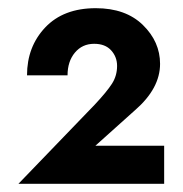

<svg xmlns="http://www.w3.org/2000/svg" viewBox="-20 -731 448 469"><path d="M25 -282 212 -476Q241 -507 253.5 -526.5Q266 -546 266 -570Q266 -592 251.5 -608Q237 -624 210 -624Q181 -624 163 -602.5Q145 -581 145 -547H46Q46 -617 90.5 -664Q135 -711 214 -711Q287 -711 329 -670Q371 -629 371 -575Q371 -515 310 -462L213 -375H381V-282Z"/></svg>

Font: renner_700bold
Style: Bold
Weight: 700
Version: Version 003.000 ; ttfautohint (v0.97) -l 8 -r 50 -G 200 -x 1